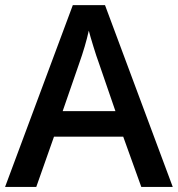

<svg xmlns="http://www.w3.org/2000/svg" viewBox="-20 -737 701 757"><path d="M537.1 0 465.8 -198.2H192.9L123 0H0L267.1 -716.8H394L661.1 0ZM435.1 -298.8 368.2 -493.2Q360.8 -512.7 347.9 -554.7Q335 -596.7 330.1 -616.2Q316.9 -556.2 291.5 -484.9L227.1 -298.8Z"/></svg>

Font: Open Sans Semibold
Style: Regular
Weight: 600
Foundry: Ascender Corporation
Version: Version 1.10; ttfautohint (v1.5.65-e2d9)